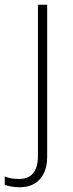

<svg xmlns="http://www.w3.org/2000/svg" viewBox="-71 -550 308 810"><path d="M13 240Q-7 240 -23 237Q-39 234 -51 230V194Q-36 201 -20.5 203Q-5 205 11 205Q49 205 69 180.5Q89 156 89 109V-530H128V112Q128 154 113 183Q98 212 72.5 226Q47 240 13 240Z"/></svg>

Font: Noto Sans Khmer ExtraLight
Style: Regular
Weight: 250
Version: Version 2.003